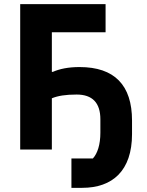

<svg xmlns="http://www.w3.org/2000/svg" viewBox="-20 -718 708 922"><path d="M323 43V184H375C520 184 614 102 614 -74V-139C614 -309 530 -396 362 -396C307 -396 266 -387 234 -373H229V-563H487V-698H77V0H229V-246C258 -258 295 -264 348 -264C424 -264 462 -224 462 -145V-81C462 -23 448 19 426 43Z"/></svg>

Font: Braiins Sans
Style: Bold
Weight: 700
Designer: Mike Abbink, Paul van der Laan, Pieter van Rosmalen, Jiri Chlebus, Lubos Buracinsky
Foundry: Bold Monday, Sudetype
Version: Version 1.000;hotconv 1.0.109;makeotfexe 2.5.65596